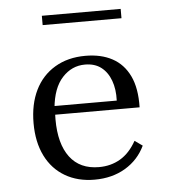

<svg xmlns="http://www.w3.org/2000/svg" viewBox="-47 -624 600 677"><g transform="rotate(-5 253.5 -285.0)"><path d="M261.3 11.3Q201.6 11.3 156.9 -14.9Q112.1 -41.1 87.9 -89.9Q63.7 -138.7 63.7 -205.6Q63.7 -272.6 87.9 -322.2Q112.1 -371.8 158.1 -399.2Q204 -426.6 266.1 -426.6Q321.8 -426.6 361.3 -405.2Q400.8 -383.9 421.8 -340.3Q442.7 -296.8 441.1 -229H110.5L109.7 -259.7H362.9Q364.5 -300 353.2 -330.6Q341.9 -361.3 319.4 -378.6Q296.8 -396 262.1 -396Q215.3 -396 181.9 -359.7Q148.4 -323.4 141.9 -252.4L143.5 -250Q142.7 -241.9 142.3 -232.3Q141.9 -222.6 141.9 -212.1Q141.9 -125.8 177.4 -78.6Q212.9 -31.5 280.6 -31.5Q322.6 -31.5 356 -51.2Q389.5 -71 412.9 -112.9L440.3 -93.5Q416.9 -44.4 370.2 -16.5Q323.4 11.3 261.3 11.3ZM125.8 -547.6V-580.6H404.8V-547.6Z"/></g></svg>

Font: Playfair 12pt Light
Style: Regular
Weight: 300
Designer: Claus Eggers Sørensen
Foundry: Claus Eggers Sørensen
Version: Version 2.000;gftools[0.9.28]